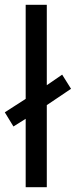

<svg xmlns="http://www.w3.org/2000/svg" viewBox="-29 -780 316 800"><path d="M78 0V-285L27 -253L-9 -312L78 -368V-760H166V-425L230 -469L267 -410L166 -342V0Z"/></svg>

Font: Noto Kufi Arabic
Style: Regular
Weight: 400
Designer: Monotype Design Team, David Williams, Khaled Hosny
Foundry: Google LLC
Version: Version 2.109; ttfautohint (v1.8.4.7-5d5b)